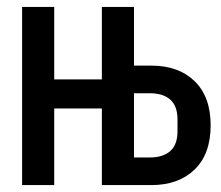

<svg xmlns="http://www.w3.org/2000/svg" viewBox="-20 -536 640 556"><path d="M44 -516H137V-306H275V-516H368V-346H418Q497 -346 543.5 -301Q590 -256 590 -173Q590 -90 543.5 -45Q497 0 418 0H275V-222H137V0H44ZM414 -80Q452 -80 473 -98.5Q494 -117 494 -156V-190Q494 -229 473 -247.5Q452 -266 414 -266H368V-80Z"/></svg>

Font: IBM Plaex Mono Medium
Style: Regular
Weight: 500
Designer: Mike Abbink, Paul van der Laan, Pieter van Rosmalen
Foundry: Bold Monday
Version: Version 2.003